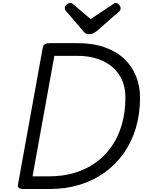

<svg xmlns="http://www.w3.org/2000/svg" viewBox="-20 -1266 989 1286"><path d="M139 0Q95 0 100 -28L267 -950Q270 -964 282 -970.5Q294 -977 316 -977H498Q604 -977 683 -948.5Q762 -920 814 -870Q866 -820 892 -754Q918 -688 918 -613Q918 -503 890 -409Q862 -315 809 -240Q756 -165 681.5 -111Q607 -57 513.5 -28.5Q420 0 311 0ZM198 -85H311Q400 -85 478 -108Q556 -131 619 -175.5Q682 -220 727 -284.5Q772 -349 796 -431.5Q820 -514 820 -613Q820 -676 798.5 -727Q777 -778 735 -815Q693 -852 633 -872Q573 -892 497 -892H344ZM756 -1246Q767 -1246 777.5 -1234Q788 -1222 788 -1211Q788 -1205 786.5 -1200.5Q785 -1196 780 -1191L628 -1058Q616 -1049 605 -1043Q594 -1037 576 -1037Q560 -1037 550.5 -1044Q541 -1051 534 -1061L420 -1195Q415 -1202 414.5 -1207Q414 -1212 414 -1215Q414 -1226 428 -1236Q442 -1246 451 -1246Q460 -1246 465 -1241.5Q470 -1237 477 -1232L587 -1138L728 -1232Q736 -1237 742 -1241.5Q748 -1246 756 -1246Z"/></svg>

Font: Playwrite DE VA
Style: Regular
Weight: 400
Designer: Veronika Burian, José Scaglione
Foundry: TypeTogether
Version: Version 1.002